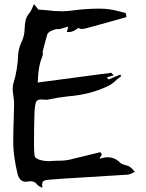

<svg xmlns="http://www.w3.org/2000/svg" viewBox="-20 -838 705 924"><path d="M184.1 65.9 172.4 60.1Q164.6 57.1 159.7 51.3Q147.9 34.2 127.4 34.2Q121.6 34.2 115.5 35.4Q109.4 36.6 105 36.6Q91.3 36.6 83 30.3Q74.7 23.9 70.6 15.6Q66.4 7.3 64.9 0.5Q45.9 -78.6 43.9 -138.7V-168.9Q43.9 -214.8 45.9 -260.3Q47.4 -299.3 47.9 -339.4Q47.9 -357.9 44.4 -376Q41 -398.9 41 -411.1Q41 -425.3 44.9 -438.5Q64.5 -499 67.9 -581.1Q71.3 -609.9 84.5 -637.7Q98.6 -668 98.6 -701.2Q99.1 -720.7 103.3 -740Q107.4 -759.3 123 -777.3Q130.4 -786.1 134.8 -799.3L143.6 -818.4L164.6 -792L201.7 -789.1Q241.7 -783.7 280.8 -783.7Q310.1 -784.7 338.9 -788.6Q395 -796.4 460 -796.4Q507.3 -796.4 551.8 -783.7L583 -775.9Q585 -775.4 585.2 -773.7Q585.4 -772 586.4 -768.1L588.9 -755.9L537.1 -741.2Q385.3 -698.2 376.5 -698.2Q366.7 -698.2 356.9 -703.6L350.6 -699.2Q330.1 -684.1 314.9 -684.1H312.5L301.3 -683.6L308.6 -710L264.6 -697.3Q262.7 -698.2 258.3 -698.2Q245.6 -698.2 228.8 -690.7Q211.9 -683.1 207.5 -672.4Q197.8 -639.2 189.5 -605.5L185.1 -588.4Q185.1 -585.9 185.8 -583.7Q186.5 -581.5 186.5 -579.6Q186.5 -571.3 180.7 -558.1Q171.9 -538.1 166 -498.5Q163.6 -481 161.6 -440.9L515.6 -487.8L527.3 -475.6L494.1 -465.3L502.4 -455.6L558.6 -479L563.5 -471.7L554.7 -464.8Q546.9 -459.5 540.5 -453.6Q520.5 -433.1 494.6 -421.4Q412.1 -382.8 309.1 -374.5Q262.7 -369.6 216.3 -359.9L214.8 -359.4Q211.9 -357.9 203.1 -357.9Q196.8 -357.9 189.9 -358.6Q183.1 -359.4 176.8 -359.4Q156.2 -359.4 151.4 -341.8Q146 -317.9 146 -293L145.5 -282.2Q143.6 -213.9 143.6 -142.1Q143.6 -112.8 146.5 -87.4Q148.4 -77.1 167.5 -70.1Q186.5 -63 213.4 -62.5L226.1 -63Q242.2 -64.5 258.8 -64.5Q300.8 -64.5 329.6 -73.2L463.4 -106L470.2 -93.8L459.5 -76.2L460 -75.7Q460.9 -75.7 461.9 -74.7Q481.4 -81.1 498 -81.1Q533.2 -81.1 559.1 -54.2Q566.9 -47.4 582 -43.9Q592.8 -41.5 602.1 -37.1Q612.3 -30.3 619.6 -21.5L629.4 -11.2L616.7 -5.4Q606.9 1 596.2 2.4Q500 8.8 405.8 14.2Q259.3 22.5 210.9 27.3Q191.9 29.3 186.5 36.1Q182.6 41 182.6 50.8Q182.6 55.7 184.1 65.9Z"/></svg>

Font: Unutterable
Style: Regular
Weight: 400
Designer: GGBotNet
Foundry: f0n7.com
Version: 1.00